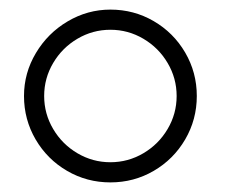

<svg xmlns="http://www.w3.org/2000/svg" viewBox="-20 -755 490 400"><path d="M210 -375Q161 -375 119.8 -399Q78.5 -423 54.2 -464.5Q30 -506 30 -555Q30 -603 54.8 -644.5Q79.5 -686 121 -710.5Q162.5 -735 210 -735Q259 -735 300.2 -711Q341.5 -687 365.8 -645.5Q390 -604 390 -555Q390 -506 365.8 -464.5Q341.5 -423 300.2 -399Q259 -375 210 -375ZM210 -417Q247 -417 278.8 -435.8Q310.5 -454.5 329.2 -486.2Q348 -518 348 -555Q348 -592 329.2 -623.8Q310.5 -655.5 278.8 -674.2Q247 -693 210 -693Q173 -693 141.2 -674.2Q109.5 -655.5 90.8 -623.8Q72 -592 72 -555Q72 -518 90.8 -486.2Q109.5 -454.5 141.2 -435.8Q173 -417 210 -417Z"/></svg>

Font: Vela Sans GX ExtLt
Style: Regular
Weight: 200
Designer: Principal design: Mikhail Sharanda - project Manrope.
Design modification: Ravid Balaliev
Foundry: Mikhail Sharanda
Version: Version 1.001